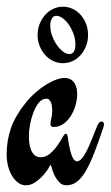

<svg xmlns="http://www.w3.org/2000/svg" viewBox="-40 -551 333 578"><path d="M272 -169.9Q257.3 -126 244.6 -93Q231.9 -60.1 219.2 -37.8Q206.5 -15.6 192.1 -4.4Q177.7 6.8 160.2 6.8Q147.9 6.8 139.9 -1Q131.8 -8.8 126.5 -18.6Q121.1 -28.3 118.4 -37.4Q115.7 -46.4 114.7 -49.3Q114.3 -50.3 113.8 -52.2Q113.3 -54.2 112.3 -54.2Q111.3 -54.2 110.6 -52.7Q109.9 -51.3 108.9 -49.8Q107.4 -46.4 101.1 -37.1Q94.7 -27.8 85.2 -18.1Q75.7 -8.3 63.5 -0.7Q51.3 6.8 37.1 6.8Q25.9 6.8 15.4 -0.5Q4.9 -7.8 -2.9 -20.3Q-10.7 -32.7 -15.4 -49.8Q-20 -66.9 -20 -86.4Q-20 -128.9 -6.6 -166.3Q6.8 -203.6 37.1 -241.2Q51.8 -259.3 68.1 -273.4Q84.5 -287.6 100.1 -297.1Q115.7 -306.6 130.1 -311.5Q144.5 -316.4 154.8 -316.4Q161.6 -316.4 168.5 -314Q175.3 -311.5 180.7 -305.7Q186 -299.8 189.2 -290.3Q192.4 -280.8 192.4 -267.1Q192.4 -252.4 187.7 -235.4Q183.1 -218.3 174.1 -203.4Q165 -188.5 151.9 -178.7Q138.7 -168.9 122.1 -168.9Q111.8 -168.9 111.8 -176.8Q111.8 -182.1 114.5 -194.3Q117.2 -206.5 117.2 -217.8Q117.2 -222.2 116.7 -228.3Q116.2 -234.4 114.3 -240.2Q112.3 -246.1 108.9 -250Q105.5 -253.9 99.6 -253.9Q86.4 -253.9 76.7 -241.7Q66.9 -229.5 60.3 -211.9Q53.7 -194.3 50.3 -175.3Q46.9 -156.2 46.9 -142.6Q46.9 -124 49.8 -111.6Q52.7 -99.1 57.6 -91.6Q62.5 -84 68.8 -80.8Q75.2 -77.6 82 -77.6Q98.1 -77.6 110.8 -88.6Q123.5 -99.6 132.8 -113Q142.1 -126.5 148.2 -137.5Q154.3 -148.4 158.2 -148.4Q162.6 -148.4 164.1 -138.2Q167 -116.2 170.4 -102.1Q173.8 -87.9 177.2 -79.8Q180.7 -71.8 184.3 -68.6Q188 -65.4 191.9 -65.4Q199.2 -65.4 206.5 -74Q213.9 -82.5 221.2 -97.2Q228.5 -111.8 236.3 -131.3Q244.1 -150.9 252.9 -172.9Q258.3 -185.1 265.6 -185.1Q272.9 -185.1 272.9 -176.3Q272.9 -172.9 272 -169.9ZM225.1 -445.8Q225.1 -428.2 219.2 -412.8Q213.4 -397.5 203.1 -385.7Q192.9 -374 179 -367.4Q165 -360.8 149.4 -360.8Q133.8 -360.8 119.9 -367.4Q106 -374 95.7 -385.7Q85.4 -397.5 79.3 -412.8Q73.2 -428.2 73.2 -445.8Q73.2 -463.4 79.3 -478.8Q85.4 -494.1 95.7 -505.9Q106 -517.6 119.9 -524.2Q133.8 -530.8 149.4 -530.8Q165 -530.8 179 -524.2Q192.9 -517.6 203.1 -505.9Q213.4 -494.1 219.2 -478.8Q225.1 -463.4 225.1 -445.8ZM177.2 -459Q168 -479 154.8 -491.2Q141.6 -503.4 129.9 -503.4Q120.6 -503.4 116 -495.1Q111.3 -486.8 111.3 -474.1Q111.3 -458 117.2 -442.6Q123 -427.2 131.6 -415Q140.1 -402.8 150.1 -395.5Q160.2 -388.2 168.5 -388.2Q178.2 -388.2 182.6 -396.2Q187 -404.3 187 -417Q187 -426.3 184.8 -437Q182.6 -447.8 177.2 -459Z"/></svg>

Font: Engagement
Style: Regular
Weight: 400
Designer: Astigmatic (AOETI)
Foundry: Astigmatic (AOETI)
Version: Version 1.000